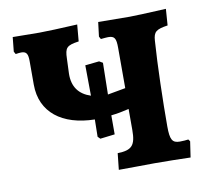

<svg xmlns="http://www.w3.org/2000/svg" viewBox="-63 -575 704 646"><g transform="rotate(-10 289.0 -251.5)"><path d="M541 -59C535 -58 522 -57 512 -57C486 -57 479 -69 479 -115C479 -197 482 -323 488 -406C490 -436 499 -443 539 -449L543 -505C478 -502 436 -500 419 -500L311 -501L305 -452L310 -443C320 -444 330 -445 335 -445C357 -445 362 -436 362 -404V-266L301 -255L303 -363L291 -370L243 -365L244 -261C204 -274 183 -302 184 -347L186 -398C187 -435 193 -442 235 -448L240 -505C183 -502 132 -500 110 -500L19 -501L14 -452L19 -443C26 -444 33 -445 38 -445C56 -445 61 -436 61 -411V-331C61 -236 132 -182 243 -180L242 -121L250 -113L300 -119V-184C320 -186 340 -190 361 -195V-123C361 -71 348 -56 299 -55L293 1C340 1 393 0 415 0C451 0 506 1 538 2L546 -52Z"/></g></svg>

Font: Alegreya SC
Style: Bold
Weight: 700
Designer: Juan Pablo del Peral
Foundry: Huerta Tipografica
Version: Version 2.007;PS 002.007;hotconv 1.0.88;makeotf.lib2.5.64775